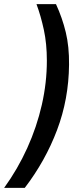

<svg xmlns="http://www.w3.org/2000/svg" viewBox="-77 -770 402 926"><path d="M193 -750Q223.5 -684 240.2 -614.5Q257 -545 256 -458Q254.5 -292 198.2 -143Q142 6 42.5 136H-57Q8.5 45.5 54.5 -56.2Q100.5 -158 124.8 -264.8Q149 -371.5 149 -477.5Q149 -559 134.5 -626.2Q120 -693.5 99 -750Z"/></svg>

Font: Cabin SemiCondensedSemiBold
Style: Italic
Weight: 600
Width: 4
Italic angle: -10°
Designer: Pablo Impallari
Foundry: Pablo Impallari. http://www.impallari.com Igino Marini. http://www.ikern.com
Version: Version 3.001